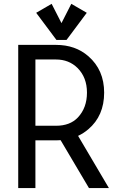

<svg xmlns="http://www.w3.org/2000/svg" viewBox="-20 -962 626 982"><path d="M161.1 -657.7V-318.8H266.6Q338.4 -318.8 378.4 -361.3Q424.8 -410.6 424.8 -488.3Q424.8 -565.9 376.5 -614.3Q332.5 -657.7 266.6 -657.7ZM73.2 0V-732.4H266.6Q365.7 -732.4 432.1 -674.3Q512.7 -604 512.7 -488.3Q512.7 -369.6 431.6 -300.8Q407.7 -280.3 379.4 -267.1L537.1 0H435.1L290 -245.1Q278.8 -244.1 266.6 -244.1H161.1V0ZM165 -896.5 244.1 -942.4 294.4 -843.8 344.7 -942.4 423.8 -896.5 320.3 -757.8H268.6Z"/></svg>

Font: Consola Mono
Style: Book
Weight: 400
Monospace: yes
Designer: Wojciech Kalinowski "wmk69" (wmk69@o2.pl)
Foundry: Wojciech Kalinowski "wmk69" (wmk69@o2.pl)
Version: Version 2.1.0